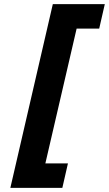

<svg xmlns="http://www.w3.org/2000/svg" viewBox="-20 -734 526 927"><path d="M308 55 281 173H30L235 -714H486L459 -596H350L199 55Z"/></svg>

Font: Passageway
Style: BdIt
Weight: 700
Foundry: Ascender Corporation
Version: Version 1.11